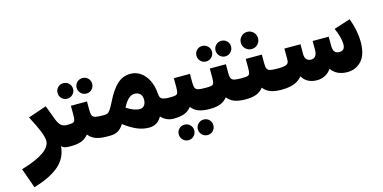

<svg xmlns="http://www.w3.org/2000/svg" viewBox="-117 -980 3314 1661"><g transform="rotate(-15 1540.0 -150.0)"><path d="M439 -81 419 0Q386 0 368.5 -4Q351 -8 337 -23Q329 81 252 148.5Q175 216 23 261L-40 83Q226 5 226 -101Q226 -133 203 -190Q180 -247 134 -334L298 -390L306 -370Q328 -312 337 -287Q357 -228 378 -207Q399 -186 434 -186Z M761 -82 741 0Q684 0 644.5 -14Q605 -28 579 -62Q552 -28 514.5 -14Q477 0 419 0L399 -81L434 -186Q471 -186 485.5 -190Q500 -194 505 -208Q510 -222 510 -257V-338H654V-260Q654 -226 661.5 -211Q669 -196 689.5 -191Q710 -186 756 -186ZM427 -475Q427 -504 447 -524Q467 -544 496 -544Q525 -544 545.5 -524Q566 -504 566 -475Q566 -446 545.5 -425.5Q525 -405 496 -405Q467 -405 447 -425.5Q427 -446 427 -475ZM598 -475Q598 -504 618.5 -524Q639 -544 668 -544Q697 -544 717 -524Q737 -504 737 -475Q737 -446 717 -425.5Q697 -405 668 -405Q639 -405 618.5 -425.5Q598 -446 598 -475Z M1361 -82 1341 0Q1276 0 1230 -49Q1191 20 1117 20Q1059 20 1006 -3.5Q953 -27 895 -71Q870 -32 841.5 -16Q813 0 771 0H741L721 -78L756 -186H768Q786 -186 798 -191.5Q810 -197 823.5 -216.5Q837 -236 858 -278Q907 -378 958 -425Q1009 -472 1078 -472Q1128 -472 1168.5 -443.5Q1209 -415 1234.5 -363Q1260 -311 1264 -243H1265Q1265 -207 1286 -196.5Q1307 -186 1356 -186ZM1135 -225Q1135 -260 1116.5 -278Q1098 -296 1067 -296Q1039 -296 1013.5 -273Q988 -250 962 -200Q1028 -156 1080 -156Q1106 -156 1120.5 -175.5Q1135 -195 1135 -225Z M1683 -82 1663 0Q1606 0 1566.5 -14Q1527 -28 1501 -62Q1474 -28 1436.5 -14Q1399 0 1341 0L1321 -81L1356 -186Q1393 -186 1407.5 -190Q1422 -194 1427 -208Q1432 -222 1432 -257V-338H1576V-260Q1576 -226 1583.5 -211Q1591 -196 1611.5 -191Q1632 -186 1678 -186ZM1347 143Q1347 114 1367 94Q1387 74 1416 74Q1445 74 1465.5 94Q1486 114 1486 143Q1486 172 1465.5 192.5Q1445 213 1416 213Q1387 213 1367 192.5Q1347 172 1347 143ZM1518 143Q1518 114 1538.5 94Q1559 74 1588 74Q1617 74 1637 94Q1657 114 1657 143Q1657 172 1637 192.5Q1617 213 1588 213Q1559 213 1538.5 192.5Q1518 172 1518 143Z M2005 -82 1985 0Q1928 0 1888.5 -14Q1849 -28 1823 -62Q1796 -28 1758.5 -14Q1721 0 1663 0L1643 -81L1678 -186Q1715 -186 1729.5 -190Q1744 -194 1749 -208Q1754 -222 1754 -257V-338H1898V-260Q1898 -226 1905.5 -211Q1913 -196 1933.5 -191Q1954 -186 2000 -186ZM1671 -475Q1671 -504 1691 -524Q1711 -544 1740 -544Q1769 -544 1789.5 -524Q1810 -504 1810 -475Q1810 -446 1789.5 -425.5Q1769 -405 1740 -405Q1711 -405 1691 -425.5Q1671 -446 1671 -475ZM1842 -475Q1842 -504 1862.5 -524Q1883 -544 1912 -544Q1941 -544 1961 -524Q1981 -504 1981 -475Q1981 -446 1961 -425.5Q1941 -405 1912 -405Q1883 -405 1862.5 -425.5Q1842 -446 1842 -475Z M2327 -82 2307 0Q2250 0 2210.5 -14Q2171 -28 2145 -62Q2118 -28 2080.5 -14Q2043 0 1985 0L1965 -81L2000 -186Q2037 -186 2051.5 -190Q2066 -194 2071 -208Q2076 -222 2076 -257V-338H2220V-260Q2220 -226 2227.5 -211Q2235 -196 2255.5 -191Q2276 -186 2322 -186ZM2071 -484Q2071 -516 2093.5 -538.5Q2116 -561 2148 -561Q2180 -561 2202.5 -538.5Q2225 -516 2225 -484Q2225 -452 2202.5 -429.5Q2180 -407 2148 -407Q2116 -407 2093.5 -429.5Q2071 -452 2071 -484Z M3075 -226Q3075 -109 3024 -54.5Q2973 0 2897 0Q2801 0 2754 -68Q2707 0 2624 0Q2585 0 2550.5 -16Q2516 -32 2494 -70Q2461 -31 2415.5 -15.5Q2370 0 2307 0L2287 -81L2322 -186Q2376 -186 2399 -195.5Q2422 -205 2422 -237V-338H2566V-250Q2566 -186 2624 -186Q2647 -186 2661 -204Q2675 -222 2675 -257V-338H2819V-257Q2819 -220 2832.5 -203Q2846 -186 2876 -186Q2925 -186 2925 -244Q2925 -299 2886 -390L3033 -437Q3075 -322 3075 -226Z"/></g></svg>

Font: FiraGO Heavy
Style: Regular
Weight: 900
Designer: bBox Type
Foundry: bBox Type GmbH
Version: Version 1.001